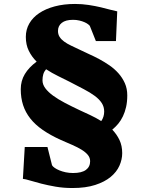

<svg xmlns="http://www.w3.org/2000/svg" viewBox="-20 -843 734 962"><path d="M104 -106.4H217.8L240.7 -15.1Q244.1 -8.8 253.9 -2Q263.7 4.9 277.8 10.7Q292 16.6 309.6 20.3Q327.1 23.9 346.2 23.9Q389.2 23.9 410.4 8.3Q431.6 -7.3 431.6 -35.2Q431.6 -52.7 420.2 -66.7Q408.7 -80.6 388.9 -92.8Q369.1 -105 342.5 -116.7Q315.9 -128.4 285.2 -141.6Q232.4 -165.5 194.3 -191.9Q156.2 -218.3 131.8 -249.3Q107.4 -280.3 95.7 -316.4Q84 -352.5 84 -396Q84 -438 104.5 -471.9Q125 -505.9 163.6 -534.2Q139.2 -558.1 124.3 -588.4Q109.4 -618.7 109.4 -658.2Q109.4 -694.8 126.7 -725.1Q144 -755.4 176.3 -777.1Q208.5 -798.8 254.2 -811Q299.8 -823.2 356 -823.2Q391.1 -823.2 424.3 -818.1Q457.5 -813 485.4 -806.4Q513.2 -799.8 534.4 -793.9Q555.7 -788.1 567.4 -786.1L561 -637.2H460.4L430.2 -712.9Q428.2 -716.3 421.1 -721.7Q414.1 -727.1 403.1 -731.9Q392.1 -736.8 377.4 -740.2Q362.8 -743.7 345.7 -743.7Q308.6 -743.7 289.6 -728.5Q270.5 -713.4 270.5 -688Q270.5 -670.9 278.6 -658.2Q286.6 -645.5 301.3 -634.8Q315.9 -624 336.4 -614.3Q356.9 -604.5 381.8 -592.8Q400.9 -583 425.8 -572Q450.7 -561 477.1 -546.9Q503.4 -532.7 528.6 -515.4Q553.7 -498 573.5 -475.8Q593.3 -453.6 605.5 -426.3Q617.7 -398.9 617.7 -365.2Q617.7 -333 611.8 -307.1Q606 -281.2 595.9 -260.3Q585.9 -239.3 572.3 -222.9Q558.6 -206.5 542.5 -193.4Q564.9 -170.4 578.6 -141.6Q592.3 -112.8 592.3 -75.7Q592.3 -43.9 578.4 -12.7Q564.5 18.6 534.4 43.5Q504.4 68.4 457 83.7Q409.7 99.1 342.8 99.1Q298.3 99.1 258.8 92.3Q219.2 85.4 186.8 77.1Q154.3 68.8 130.6 61.5Q106.9 54.2 94.7 53.2ZM378.9 -291Q404.3 -279.3 432.6 -266.1Q460.9 -252.9 487.3 -236.3Q502 -257.3 502 -284.2Q502 -308.1 489.7 -326.9Q477.5 -345.7 454.8 -362.5Q432.1 -379.4 399.9 -396.2Q367.7 -413.1 328.1 -433.6Q302.2 -446.8 271.5 -461.7Q240.7 -476.6 210.9 -496.1Q201.2 -484.9 197 -471.2Q192.9 -457.5 192.9 -440.4Q192.9 -419.9 207 -400.9Q221.2 -381.8 246.3 -363.5Q271.5 -345.2 305.4 -327.4Q339.4 -309.6 378.9 -291Z"/></svg>

Font: Merriweather UltraBold
Style: Regular
Weight: 900
Designer: Eben Sorkin ( sorkintype@gmail.com )
Foundry: Eben Sorkin
Version: Version 1.570; ttfautohint (v1.3) -l 8 -r 32 -G 0 -x 0 -H 60